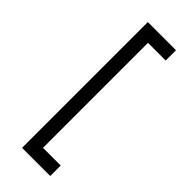

<svg xmlns="http://www.w3.org/2000/svg" viewBox="-266 -801 882 882"><g transform="rotate(45 175.5 -359.5)"><path d="M286 -701H171V-19H286V49H103V-768H286Z"/></g></svg>

Font: SUITE
Style: Regular
Weight: 400
Designer: Sun
Foundry: Sun
Version: Version 2.040